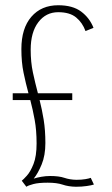

<svg xmlns="http://www.w3.org/2000/svg" viewBox="-20 -702 428 732"><path d="M80.5 10 63 -13Q68.5 -17 82.2 -32Q96 -47 107.8 -76.8Q119.5 -106.5 119.5 -155Q119.5 -205.5 112.2 -245Q105 -284.5 95.5 -320.5H28.5V-346.5H88.5Q78 -385 69.8 -424.8Q61.5 -464.5 61.5 -515Q61.5 -594 99.5 -638Q137.5 -682 202 -682Q257 -682 289.2 -658Q321.5 -634 336.5 -596L306 -583.5Q294.5 -615.5 270.2 -635.5Q246 -655.5 202 -655.5Q155 -655.5 126 -617.2Q97 -579 97 -512.5Q97 -465 105.5 -425.5Q114 -386 124.5 -346.5H255.5V-320.5H131Q140 -285.5 146.5 -245.8Q153 -206 153 -156.5Q153 -109.5 138.8 -75Q124.5 -40.5 108.5 -21Q120.5 -25 137.5 -28Q154.5 -31 171 -31Q205 -31 225.5 -24Q246 -17 271 -16.5Q291 -16.5 305.5 -19Q320 -21.5 326 -24L338 1.5Q329.5 4.5 310.8 7.2Q292 10 269.5 10Q241 9.5 219 2Q197 -5.5 162 -5.5Q126.5 -5.5 107 -0.2Q87.5 5 80.5 10Z"/></svg>

Font: Anybody ExtraLight
Style: Regular
Weight: 200
Designer: Tyler Finck
Foundry: Etcetera Type Company
Version: Version 1.010; ttfautohint (v1.8.3) -l 8 -r 50 -G 200 -x 14 